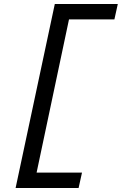

<svg xmlns="http://www.w3.org/2000/svg" viewBox="-20 -730 620 960"><path d="M58 210 254 -710H569L552 -633H325L163 133H390L373 210Z"/></svg>

Font: Sometype Mono SemiBold
Style: Italic
Weight: 600
Italic angle: -12°
Designer: Ryoichi Tsunekawa
Foundry: Dharma Type
Version: Version 1.001